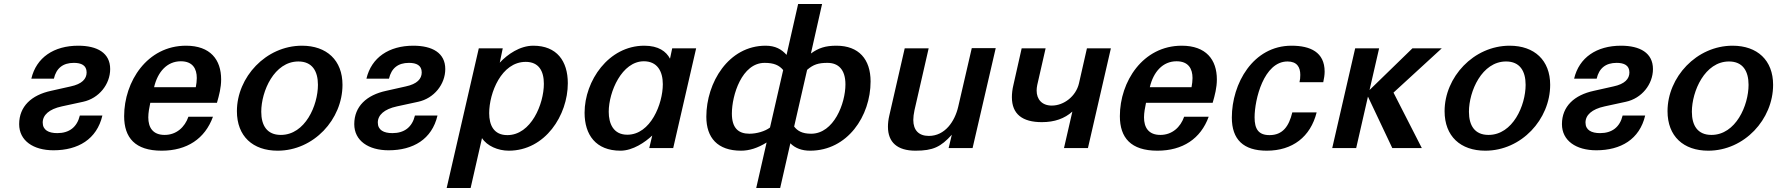

<svg xmlns="http://www.w3.org/2000/svg" viewBox="-20 -742 8904 962"><path d="M76 -120C76 -37 147 11 248 11C371 11 465 -44 493 -163H380C366 -105 327 -75 267 -75C224 -75 194 -90 194 -128C194 -165 225 -195 290 -209L396 -232C476 -249 532 -320 532 -396C532 -477 467 -513 372 -513C250 -513 162 -454 137 -348H250C262 -400 295 -427 350 -427C387 -427 414 -415 414 -379C414 -347 391 -321 334 -309L236 -287C138 -266 76 -209 76 -120Z M602 -160C602 -52 657 13 790 13C917 13 1007 -47 1047 -157H924C906 -105 864 -66 805 -66C745 -66 723 -104 723 -154C723 -177 728 -203 733 -227H1067C1078 -265 1088 -303 1088 -344C1088 -443 1034 -513 912 -513C717 -513 602 -333 602 -160ZM752 -305C770 -382 817 -435 886 -435C946 -435 966 -397 966 -351C966 -336 964 -321 961 -305Z M1167 -185C1167 -59 1247 13 1371 13C1552 13 1696 -144 1696 -317C1696 -440 1617 -513 1493 -513C1312 -513 1167 -355 1167 -185ZM1289 -182C1289 -285 1354 -434 1475 -434C1544 -434 1573 -386 1573 -317C1573 -214 1509 -66 1387 -66C1318 -66 1289 -113 1289 -182Z M1755 -120C1755 -37 1826 11 1927 11C2050 11 2144 -44 2172 -163H2059C2045 -105 2006 -75 1946 -75C1903 -75 1873 -90 1873 -128C1873 -165 1904 -195 1969 -209L2075 -232C2155 -249 2211 -320 2211 -396C2211 -477 2146 -513 2051 -513C1929 -513 1841 -454 1816 -348H1929C1941 -400 1974 -427 2029 -427C2066 -427 2093 -415 2093 -379C2093 -347 2070 -321 2013 -309L1915 -287C1817 -266 1755 -209 1755 -120Z M2218 200H2338L2395 -50C2420 -11 2475 13 2529 13C2712 13 2825 -165 2825 -325C2825 -436 2770 -513 2652 -513C2585 -513 2523 -470 2484 -428L2499 -500H2379ZM2431 -175C2431 -276 2492 -432 2614 -432C2679 -432 2705 -387 2705 -322C2705 -221 2641 -65 2522 -65C2454 -65 2431 -115 2431 -175Z M2909 -177C2909 -67 2965 13 3089 13C3151 13 3213 -30 3248 -63L3233 0H3353L3468 -500H3348L3337 -448C3318 -484 3280 -513 3208 -513C3029 -513 2909 -337 2909 -177ZM3030 -182C3030 -282 3096 -435 3206 -435C3273 -435 3301 -385 3301 -320C3301 -222 3240 -67 3123 -67C3053 -67 3030 -123 3030 -182Z M3769 200H3889L3940 -24C3965 1 3998 13 4039 13C4226 13 4342 -160 4342 -334C4342 -445 4283 -513 4171 -513C4116 -513 4082 -502 4043 -474L4099 -722H3979L3921 -467C3896 -495 3865 -513 3816 -513C3630 -513 3519 -328 3519 -157C3519 -52 3575 13 3693 13C3734 13 3776 0 3821 -28ZM3838 -103C3813 -84 3771 -72 3735 -72C3679 -72 3647 -101 3647 -173C3647 -265 3697 -427 3811 -427C3858 -427 3884 -415 3904 -391ZM4024 -392C4055 -419 4081 -427 4126 -427C4180 -427 4216 -394 4216 -319C4216 -224 4158 -72 4044 -72C3998 -72 3975 -87 3959 -108Z M4429 -107C4429 -29 4476 13 4567 13C4655 13 4694 -6 4749 -67L4733 0H4853L4969 -501H4849L4781 -207C4764 -134 4715 -61 4634 -61C4583 -61 4556 -90 4556 -141C4556 -155 4558 -171 4562 -190L4633 -500H4513L4436 -164C4431 -143 4429 -124 4429 -107Z M5058 -318C5052 -294 5050 -272 5050 -255C5050 -170 5103 -130 5200 -130C5264 -130 5314 -148 5353 -183L5311 0H5431L5546 -500H5426L5386 -324C5371 -260 5311 -213 5250 -213C5200 -213 5174 -245 5174 -288C5174 -297 5175 -306 5177 -316L5219 -500H5099Z M5591 -160C5591 -52 5646 13 5779 13C5906 13 5996 -47 6036 -157H5913C5895 -105 5853 -66 5794 -66C5734 -66 5712 -104 5712 -154C5712 -177 5717 -203 5722 -227H6056C6067 -265 6077 -303 6077 -344C6077 -443 6023 -513 5901 -513C5706 -513 5591 -333 5591 -160ZM5741 -305C5759 -382 5806 -435 5875 -435C5935 -435 5955 -397 5955 -351C5955 -336 5953 -321 5950 -305Z M6152 -153C6152 -43 6210 13 6327 13C6456 13 6546 -56 6577 -179H6455C6438 -108 6406 -65 6341 -65C6286 -65 6266 -95 6266 -154C6266 -243 6312 -434 6431 -434C6478 -434 6495 -406 6495 -367C6495 -354 6494 -342 6491 -330H6610C6614 -349 6617 -366 6617 -383C6617 -481 6545 -513 6451 -513C6258 -513 6152 -323 6152 -153Z M6655 0H6775L6834 -258L6956 0H7104L6962 -278L7204 -500H7057L6842 -291L6890 -500H6770Z M7218 -185C7218 -59 7298 13 7422 13C7603 13 7747 -144 7747 -317C7747 -440 7668 -513 7544 -513C7363 -513 7218 -355 7218 -185ZM7340 -182C7340 -285 7405 -434 7526 -434C7595 -434 7624 -386 7624 -317C7624 -214 7560 -66 7438 -66C7369 -66 7340 -113 7340 -182Z M7806 -120C7806 -37 7877 11 7978 11C8101 11 8195 -44 8223 -163H8110C8096 -105 8057 -75 7997 -75C7954 -75 7924 -90 7924 -128C7924 -165 7955 -195 8020 -209L8126 -232C8206 -249 8262 -320 8262 -396C8262 -477 8197 -513 8102 -513C7980 -513 7892 -454 7867 -348H7980C7992 -400 8025 -427 8080 -427C8117 -427 8144 -415 8144 -379C8144 -347 8121 -321 8064 -309L7966 -287C7868 -266 7806 -209 7806 -120Z M8335 -185C8335 -59 8415 13 8539 13C8720 13 8864 -144 8864 -317C8864 -440 8785 -513 8661 -513C8480 -513 8335 -355 8335 -185ZM8457 -182C8457 -285 8522 -434 8643 -434C8712 -434 8741 -386 8741 -317C8741 -214 8677 -66 8555 -66C8486 -66 8457 -113 8457 -182Z"/></svg>

Font: Perun SemiBold Italic
Style: Regular
Weight: 400
Italic angle: -12°
Foundry: Copyright (c) Stefan Peev, Context Ltd, 2016
Version: Version 1.026